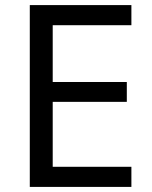

<svg xmlns="http://www.w3.org/2000/svg" viewBox="-20 -734 596 754"><path d="M97 0V-714H496V-635H187V-412H478V-334H187V-79H496V0Z"/></svg>

Font: Noto Sans Historical
Style: Regular
Weight: 400
Designer: Monotype Design Team
Foundry: Monotype Imaging Inc.
Version: Version 2.013; ttfautohint (v1.8.4.7-5d5b)